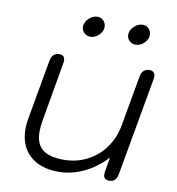

<svg xmlns="http://www.w3.org/2000/svg" viewBox="-79 -763 779 844"><g transform="rotate(10 310.0 -340.5)"><path d="M62 -152Q62 -172 67 -200L114 -464Q117 -482 127 -491Q137 -500 152 -500Q177 -500 177 -475Q177 -468 176 -464L130 -200Q125 -168 125 -150Q125 -96 155.5 -71Q186 -46 251 -46Q307 -46 355 -70.5Q403 -95 434.5 -139Q466 -183 476 -239L516 -464Q519 -482 529 -491Q539 -500 554 -500Q580 -500 580 -474Q580 -468 579 -464L501 -26Q495 10 464 10Q438 10 438 -15Q438 -22 439 -26L450 -91Q406 -43 350.5 -16.5Q295 10 237 10Q155 10 108.5 -33Q62 -76 62 -152ZM233 -637Q233 -657 250.5 -674Q268 -691 289 -691Q305 -691 316 -679.5Q327 -668 327 -652Q327 -632 310 -615.5Q293 -599 273 -599Q256 -599 244.5 -610Q233 -621 233 -637ZM435 -637Q435 -657 452.5 -674Q470 -691 491 -691Q507 -691 518 -679.5Q529 -668 529 -652Q529 -632 512 -615.5Q495 -599 474 -599Q458 -599 446.5 -610Q435 -621 435 -637Z"/></g></svg>

Font: Kodchasan Light
Style: Italic
Weight: 300
Italic angle: -10°
Version: Version 1.000; ttfautohint (v1.6)